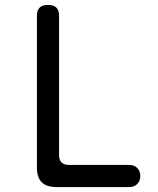

<svg xmlns="http://www.w3.org/2000/svg" viewBox="-20 -760 640 780"><path d="M210 0Q169 0 149.5 -19.5Q130 -39 130 -80V-695Q130 -718 141 -729Q152 -740 175 -740Q198 -740 209 -729Q220 -718 220 -695V-130Q220 -110 230 -100Q240 -90 260 -90H505Q525 -90 537.5 -77.5Q550 -65 550 -45Q550 -25 537.5 -12.5Q525 0 505 0Z"/></svg>

Font: Maple Mono NL
Style: Regular
Weight: 400
Monospace: yes
Designer: subframe7536
Version: Version 7.000